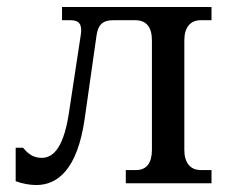

<svg xmlns="http://www.w3.org/2000/svg" viewBox="-20 -526 664 551"><path d="M158 -506V-468H183C208 -468 216 -455 212 -427L177 -197C160 -90 126 -73 99 -73C73 -73 58 -88 46 -102H25V-6C43 1 66 5 84 5C145 5 202 -39 223 -185L257 -424C261 -453 273 -468 305 -468H368C401 -468 416 -447 416 -410V-96C416 -59 401 -38 371 -38H341V0H587V-38H556C526 -38 509 -59 509 -96V-410C509 -447 526 -468 556 -468H587V-506Z"/></svg>

Font: LT Superior Serif Medium
Style: Regular
Weight: 500
Designer: Daniel Lyons
Foundry: LyonsType
Version: Version 2.120;FEAKit 1.0